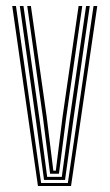

<svg xmlns="http://www.w3.org/2000/svg" viewBox="-20 -620 365 640"><path d="M106.5 0 20.8 -600H33.2L117 -10H206.2L291.8 -600H304.2L216.8 0ZM126.8 -20.2 99.5 -220.8 46 -600H58.2L111.5 -224.2L137.2 -30.5H186L212.2 -223L267 -600H279.2L224.2 -219L196.8 -20.2ZM147 -40.8 123.2 -227.8 70.8 -600H83L135.5 -231.2L157.8 -51H166L188.5 -230.5L242 -600H254.2L200.5 -227.2L176.5 -40.8Z"/></svg>

Font: Big Shoulders Inline Text Light
Style: Regular
Weight: 300
Designer: Patric King
Foundry: XO Type Co
Version: Version 1.000